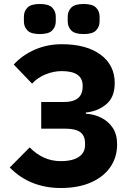

<svg xmlns="http://www.w3.org/2000/svg" viewBox="-20 -932 648 964"><path d="M285 12Q209 12 144.5 -13.5Q80 -39 29 -91L129 -192Q161 -159 200 -141Q239 -123 285 -123Q325 -123 352 -132.5Q379 -142 393 -160Q407 -178 407 -203V-211Q407 -251 383 -268.5Q359 -286 308 -286H187V-420H302Q333 -420 353.5 -428.5Q374 -437 384.5 -454Q395 -471 395 -497V-502Q395 -538 369 -556.5Q343 -575 290 -575Q249 -575 208.5 -558.5Q168 -542 141 -512L49 -608Q93 -656 155.5 -683Q218 -710 290 -710Q414 -710 485 -657.5Q556 -605 556 -515Q556 -444 513.5 -408.5Q471 -373 411 -367V-361Q451 -359 487 -341.5Q523 -324 545.5 -291Q568 -258 568 -207Q568 -142 533.5 -92.5Q499 -43 435.5 -15.5Q372 12 285 12ZM180 -761Q135 -761 117.5 -779.5Q100 -798 100 -824V-849Q100 -875 117.5 -893.5Q135 -912 180 -912Q225 -912 242.5 -893.5Q260 -875 260 -849V-824Q260 -798 242.5 -779.5Q225 -761 180 -761ZM400 -761Q355 -761 337.5 -779.5Q320 -798 320 -824V-849Q320 -875 337.5 -893.5Q355 -912 400 -912Q445 -912 462.5 -893.5Q480 -875 480 -849V-824Q480 -798 462.5 -779.5Q445 -761 400 -761Z"/></svg>

Font: IBM Plex Sans Var
Style: Regular
Weight: 400
Designer: Mike Abbink, Paul van der Laan, Pieter van Rosmalen
Foundry: Bold Monday
Version: Version 3.000